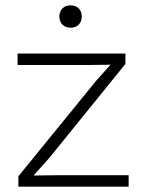

<svg xmlns="http://www.w3.org/2000/svg" viewBox="-20 -701 545 721"><path d="M49 -39 343 -400 395 -458 316 -457H46V-500H451V-461L166 -109L106 -42L196 -43H463V0H49ZM287 -639Q287 -620 275.5 -608.5Q264 -597 245 -597Q226 -597 214.5 -608.5Q203 -620 203 -639Q203 -658 214.5 -669.5Q226 -681 245 -681Q264 -681 275.5 -669.5Q287 -658 287 -639Z"/></svg>

Font: Work Sans Light
Style: Regular
Weight: 300
Designer: Wei Huang
Foundry: Wei Huang
Version: Version 1.500